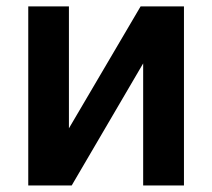

<svg xmlns="http://www.w3.org/2000/svg" viewBox="-20 -565 646 585"><path d="M408.4 -545.5H540.5V0H416.2V-371.8L198.5 0H66.1V-545.5H190V-174Z"/></svg>

Font: Interop SemBd
Style: Regular
Weight: 600
Designer: Rasmus Andersson, Google, Jang Haemin
Foundry: jhaemin
Version: Version 1.008